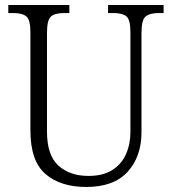

<svg xmlns="http://www.w3.org/2000/svg" viewBox="-20 -734 684 764"><path d="M323 10Q221 10 161 -41.5Q101 -93 101 -215V-606Q101 -656 84.5 -669Q68 -682 34 -682H13V-714H256V-682H234Q199 -682 183 -668.5Q167 -655 167 -603V-210Q167 -116 212.5 -75Q258 -34 332 -34Q390 -34 427 -57.5Q464 -81 481.5 -121Q499 -161 499 -209V-605Q499 -656 483 -669Q467 -682 433 -682H410V-714H631V-682H610Q576 -682 559.5 -668.5Q543 -655 543 -603V-208Q543 -111 488 -50.5Q433 10 323 10Z"/></svg>

Font: Noto Serif Tamil SemiCondensed Light
Style: Regular
Weight: 300
Width: 4
Designer: Indian Type Foundry, Tom Grace, and the Monotype Design Team
Foundry: Monotype Imaging Inc.
Version: Version 2.004; ttfautohint (v1.8.4.7-5d5b)